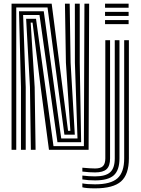

<svg xmlns="http://www.w3.org/2000/svg" viewBox="-20 -820 771 1051"><path d="M43.2 0V-800H262.8L304.8 -475.8L352.5 -104H365.2L340.8 -477L335.5 -800H361.5L366.5 -477L389.5 -83H332.5L240.2 -779.2H69V0ZM94.8 0V-343L84 -758.5H219.5L315.2 -62.2H404.2L390 -477L389.8 -800H416.5V-477L424.2 -41.5H294.5L196.2 -737.8H106.5L120.8 -343V0ZM149 0 144 -343 123 -717H177.2L272.8 -20.2H439.2L442.2 -800H468L465 0H248L202.5 -344L158.2 -696.2H148L169.8 -343L174.8 0ZM555 -777.5V-800H684V-777.5ZM555 -732.8V-755H684V-732.8ZM555 -687.8V-710.2H684V-687.8ZM500.5 211Q450.8 211 430.8 205.2V183.8Q457.2 189 500.5 189Q586 189 622.9 156.1Q659.8 123.2 659.8 47V-600H685.5V47Q685.5 135 642.6 173Q599.8 211 500.5 211ZM500.5 167.5Q462.2 167.5 430.8 162.2V141Q467 145.5 500.5 145.5Q558.2 145.5 583.2 122.8Q608.2 100 608.2 47V-600H634V47Q634 111.5 603 139.5Q572 167.5 500.5 167.5ZM500.5 123.8Q470.5 123.8 430.8 119.2V98Q476.2 102.2 500.5 102.2Q530.5 102.2 543.5 89.4Q556.5 76.5 556.5 47V-600H582.5V47Q582.5 88.2 563.5 106Q544.5 123.8 500.5 123.8Z"/></svg>

Font: Big Shoulders Inline Display ExtraBold
Style: Regular
Weight: 800
Designer: Patric King
Foundry: XO Type Co
Version: Version 1.000